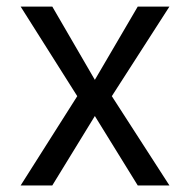

<svg xmlns="http://www.w3.org/2000/svg" viewBox="-20 -566 580 586"><path d="M139.6 -545.9 269.5 -322.3 400.4 -545.9H497.1L321.3 -272.5L497.1 0H400.4L269.5 -211.9L139.6 0H43L215.8 -272.5L43 -545.9Z"/></svg>

Font: Inter V
Style: 
Weight: 400
Designer: Rasmus Andersson
Foundry: rsms
Version: Version 4.000;git-a3f224843